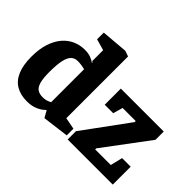

<svg xmlns="http://www.w3.org/2000/svg" viewBox="-127 -991 1297 1297"><g transform="rotate(45 521.0 -343.0)"><path d="M215 13Q156 13 113 -12Q70 -37 47.5 -89.5Q25 -142 25 -222Q25 -295 42.5 -349Q60 -403 90.5 -439Q121 -475 161.5 -493Q202 -511 248 -511Q282 -511 305.5 -502Q329 -493 343 -482L346 -485L337 -492V-596L256 -619V-683L446 -699L486 -685V-95L570 -79V-15L381 9L354 -39H351Q340 -27 321.5 -15Q303 -3 277 5Q251 13 215 13ZM272 -82Q294 -82 309 -87Q324 -92 337 -99V-414Q322 -418 304.5 -420.5Q287 -423 267 -423Q239 -423 220.5 -405Q202 -387 193 -346Q184 -305 184 -236Q184 -173 194 -139.5Q204 -106 224 -94Q244 -82 272 -82ZM594 0V-79L831 -403V-413H706L686 -343H605V-497H1015V-418L773 -94V-84H922L943 -171H1025V0Z"/></g></svg>

Font: Faustina Light ExtraBold
Style: Regular
Weight: 800
Version: Version 1.200